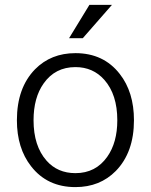

<svg xmlns="http://www.w3.org/2000/svg" viewBox="-20 -750 617 784"><path d="M288 -533Q403 -533 469 -448Q527 -374 527 -259Q527 -128 453 -52Q388 14 288 14Q173 14 107 -71Q49 -145 49 -259Q49 -391 123 -467Q188 -533 288 -533ZM288 -476Q205 -476 158 -409Q117 -351 117 -259Q117 -154 170 -94Q215 -43 288 -43Q371 -43 418 -110Q459 -168 459 -259Q459 -364 406 -424Q360 -476 288 -476ZM345 -730H437L318 -594H262Z"/></svg>

Font: Almarai Light
Style: Regular
Weight: 300
Designer: Boutros International 2019
Foundry: Created by Boutros International 2019
Version: Version 1.10